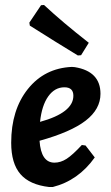

<svg xmlns="http://www.w3.org/2000/svg" viewBox="-20 -743 445 772"><path d="M157 -723Q232 -653 337 -571L306 -521L293 -520Q204 -574 100 -640L98 -652L145 -722ZM361 -110Q295 -17 192 9H178Q99 0 62 -43Q25 -86 25 -169Q25 -301 92 -385Q159 -469 269 -474L281 -473Q384 -456 384 -366Q384 -304 324.5 -258Q265 -212 139 -177Q145 -89 199 -89Q224 -89 248 -104.5Q272 -120 309 -160L324 -158ZM239 -392Q200 -392 174 -355.5Q148 -319 141 -253Q275 -290 275 -358Q275 -392 239 -392Z"/></svg>

Font: Alegreya Sans
Style: Bold Italic
Weight: 700
Italic angle: -7°
Designer: Juan Pablo del Peral
Foundry: Huerta Tipografica
Version: Version 2.007